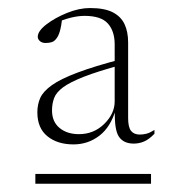

<svg xmlns="http://www.w3.org/2000/svg" viewBox="-20 -705 458 478"><path d="M68 -247.5V-272H356V-247.5ZM282.5 -543.5Q223.5 -527.5 189 -514Q154.5 -500.5 137.2 -487.8Q120 -475 114.8 -461Q109.5 -447 109.5 -430Q109.5 -402 128.2 -386.5Q147 -371 176.5 -371Q213.5 -371 239.5 -396.5Q265.5 -422 265.5 -452.5V-594.5Q265.5 -627.5 248.5 -646.5Q231.5 -665.5 190.5 -665.5Q174.5 -665.5 155.5 -660.8Q136.5 -656 111.5 -645L135 -660Q132.5 -639 128.8 -626.5Q125 -614 119.5 -608Q115 -602 108.5 -600Q102 -598 93.5 -598Q84.5 -598 79.2 -602.8Q74 -607.5 74 -613.5Q74 -627.5 95.2 -644Q116.5 -660.5 146.8 -672.8Q177 -685 204 -685Q240 -685 260.5 -674.5Q281 -664 290 -645Q299 -626 299 -599V-411Q299 -388.5 306.2 -379.2Q313.5 -370 328 -370Q336.5 -370 345 -372.2Q353.5 -374.5 364.5 -381.5V-372Q351 -358 338.8 -352.8Q326.5 -347.5 313 -347.5Q287.5 -347.5 276 -364.8Q264.5 -382 266 -430L268.5 -433Q255.5 -388.5 227.2 -367Q199 -345.5 163 -345.5Q123 -345.5 98 -365.8Q73 -386 73 -425.5Q73 -445 80.2 -461.2Q87.5 -477.5 109.2 -493Q131 -508.5 172.8 -524.2Q214.5 -540 283 -558Z"/></svg>

Font: Newsreader 24pt ExtraLight
Style: Regular
Weight: 250
Designer: Hugues Gentile
Foundry: Production Type
Version: Version 1.003